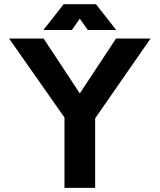

<svg xmlns="http://www.w3.org/2000/svg" viewBox="-20 -909 772 929"><path d="M292 0V-340.3L23.9 -722.7H190.9L366.2 -457L541.5 -722.7H708.5L440.4 -336.4V0ZM327.6 -763.7H189.9L288.1 -888.7H444.3L542.5 -763.7H404.8L366.2 -818.8Z"/></svg>

Font: Giphurs
Style: Bold
Weight: 700
Version: Version 0.920; ttfautohint (v1.8.4.7-5d5b)